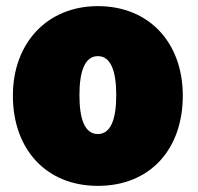

<svg xmlns="http://www.w3.org/2000/svg" viewBox="-20 -579 647 626"><path d="M299 27C470 27 576 -93 576 -267C576 -439 467 -559 299 -559C134 -559 22 -439 22 -267C22 -93 130 27 299 27ZM299 -396C341 -396 359 -348 359 -269C359 -190 341 -142 299 -142C257 -142 239 -189 239 -269C239 -347 257 -396 299 -396Z"/></svg>

Font: Repo ExtraBlack
Style: Regular
Weight: 400
Designer: Stefan Peev
Foundry: Context Ltd
Version: Version 001.502